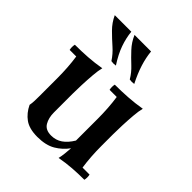

<svg xmlns="http://www.w3.org/2000/svg" viewBox="-195 -825 969 969"><g transform="rotate(45 289.5 -340.5)"><path d="M377 -110 387 -65Q362 -30 324 -7.5Q286 15 226 15Q168 15 135.5 -8.5Q103 -32 84 -72Q87 -87 87.5 -104.5Q88 -122 88 -137V-264Q88 -343 78 -411H31Q27 -430 31 -448Q78 -448 122.5 -451Q167 -454 213 -462Q207 -439 204 -402.5Q201 -366 199.5 -328.5Q198 -291 198 -264V-132Q198 -93 214 -66Q230 -39 270 -39Q304 -39 330 -57Q356 -75 377 -110ZM547 -37Q551 -19 547 0Q502 0 461.5 3Q421 6 377 14Q381 -2 383.5 -24.5Q386 -47 387 -65L377 -110V-264Q377 -343 367 -411H316Q312 -430 316 -448Q363 -448 409 -451Q455 -454 502 -462Q496 -439 493 -402.5Q490 -366 488.5 -328.5Q487 -291 487 -264V-184Q487 -105 497 -37ZM209 -696H327Q331 -655 344.5 -612Q358 -569 383 -520Q367 -517 351 -520Q333 -551 305.5 -576.5Q278 -602 251.5 -630.5Q225 -659 209 -696ZM68 -696H186Q190 -655 205 -612Q220 -569 252 -520Q236 -517 220 -520Q200 -551 171 -576.5Q142 -602 113.5 -630.5Q85 -659 68 -696Z"/></g></svg>

Font: Poltawski Nowy Medium
Style: Regular
Weight: 500
Version: Version 1.001;gftools[0.9.25]